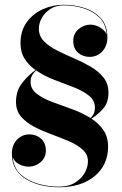

<svg xmlns="http://www.w3.org/2000/svg" viewBox="-20 -780 516 810"><path d="M436 -162Q436 -84 379.5 -37Q323 10 227.5 10Q194.5 10 159.8 2.8Q125 -4.5 95.5 -20.8Q66 -37 48 -64.2Q30 -91.5 30 -131Q30 -167.5 51.2 -190.2Q72.5 -213 104.5 -213Q133 -213 153.2 -195Q173.5 -177 173.5 -144.5Q173.5 -115 151.5 -96Q129.5 -77 101.5 -77Q79.5 -77 59.8 -87.8Q40 -98.5 33.5 -117Q38 -70 68.8 -43Q99.5 -16 142.5 -4.2Q185.5 7.5 227.5 7.5Q269 7.5 296.5 -9.5Q324 -26.5 337.5 -51Q351 -75.5 351 -99Q351 -128.5 329 -148.5Q307 -168.5 272.5 -183.5Q238 -198.5 199.2 -212.5Q160.5 -226.5 126 -244.2Q91.5 -262 69.5 -287.2Q47.5 -312.5 47.5 -350Q47.5 -397.5 74 -430.8Q100.5 -464 130 -484.5Q102 -504 84.2 -531.5Q66.5 -559 66.5 -598Q66.5 -650 92.8 -686.2Q119 -722.5 161 -741.2Q203 -760 249 -760Q293 -760 335.2 -746.8Q377.5 -733.5 405.2 -703.2Q433 -673 433 -622.5Q433 -586 411.5 -563Q390 -540 358 -540Q329.5 -540 309.2 -557.8Q289 -575.5 289 -608Q289 -637.5 311.2 -656.8Q333.5 -676 361 -676Q383 -676 403.2 -663.5Q423.5 -651 430 -634Q426.5 -679.5 398.8 -706.5Q371 -733.5 330.8 -745.5Q290.5 -757.5 249 -757.5Q216.5 -757.5 193 -742.5Q169.5 -727.5 156.8 -705Q144 -682.5 144 -659Q144 -628 165.2 -606.2Q186.5 -584.5 220 -567.5Q253.5 -550.5 291 -534.5Q328.5 -518.5 362 -499Q395.5 -479.5 416.8 -452.8Q438 -426 437.5 -387.5Q437.5 -348 416.5 -323.2Q395.5 -298.5 366 -279.5Q396.5 -259.5 416.2 -231.2Q436 -203 436 -162ZM109 -435Q109 -404.5 134.5 -384.8Q160 -365 199.5 -350.2Q239 -335.5 282.5 -320Q326 -304.5 362 -282Q380.5 -299 380.5 -325Q380.5 -356.5 355.2 -376.5Q330 -396.5 291 -411.8Q252 -427 209.5 -443Q167 -459 132.5 -483Q122 -473.5 115.5 -462Q109 -450.5 109 -435Z"/></svg>

Font: Bodoni* 72pt
Style: Bold
Weight: 700
Version: Version 2.3